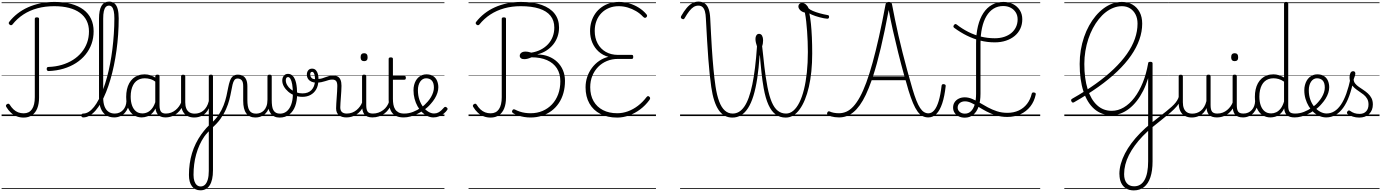

<svg xmlns="http://www.w3.org/2000/svg" viewBox="-20 -1444 17185 2389"><path d="M586 -560Q575 -560 568 -566Q561 -572 561 -586Q561 -599 566.5 -605Q572 -611 584 -611Q673 -614 750 -637Q827 -660 889 -699.5Q951 -739 995.5 -793Q1040 -847 1063.5 -912.5Q1087 -978 1087 -1053Q1087 -1127 1058.5 -1185.5Q1030 -1244 974.5 -1284.5Q919 -1325 838.5 -1346Q758 -1367 655 -1367Q542 -1367 446 -1341Q350 -1315 271.5 -1264Q193 -1213 134 -1138Q128 -1132 120 -1130.5Q112 -1129 103 -1135Q91 -1143 89 -1152.5Q87 -1162 94 -1171Q139 -1229 198 -1275Q257 -1321 328.5 -1353Q400 -1385 482.5 -1402.5Q565 -1420 658 -1420Q775 -1420 865.5 -1395.5Q956 -1371 1018.5 -1324Q1081 -1277 1113 -1209Q1145 -1141 1145 -1055Q1145 -971 1119 -898Q1093 -825 1044 -764.5Q995 -704 925.5 -659.5Q856 -615 770.5 -589.5Q685 -564 586 -560ZM274 19Q228 19 188 3.5Q148 -12 115.5 -42Q83 -72 58 -114Q52 -125 54.5 -133.5Q57 -142 67 -148Q78 -155 86 -153.5Q94 -152 100 -143Q122 -107 148.5 -82.5Q175 -58 206.5 -46Q238 -34 275 -34Q343 -34 378 -85.5Q413 -137 413 -235V-1208Q413 -1219 419 -1223.5Q425 -1228 439 -1228Q453 -1228 459.5 -1223.5Q466 -1219 466 -1209V-230Q466 -152 444 -96.5Q422 -41 379 -11Q336 19 274 19ZM0 895H1219V905H0ZM0 -20H1219V0H0ZM0 -505H1219V-500H0ZM0 -1415H1219V-1405H0Z M1015 17Q1003 17 997 9.5Q991 2 991 -7Q991 -16 997 -23.5Q1003 -31 1015 -31Q1050 -31 1084 -52.5Q1118 -74 1150 -114Q1182 -154 1210.5 -210Q1239 -266 1264.5 -335Q1290 -404 1311.5 -483.5Q1333 -563 1350 -651.5Q1367 -740 1378.5 -833Q1390 -926 1396.5 -1023Q1403 -1120 1403 -1216Q1403 -1228 1411 -1234Q1419 -1240 1430 -1240Q1441 -1240 1449 -1234Q1457 -1228 1457 -1216Q1457 -1115 1450 -1014.5Q1443 -914 1429.5 -816.5Q1416 -719 1397 -628Q1378 -537 1353.5 -453.5Q1329 -370 1300 -298Q1271 -226 1238.5 -168.5Q1206 -111 1170 -69.5Q1134 -28 1095 -5.5Q1056 17 1015 17ZM1402 17Q1341 17 1298.5 -11.5Q1256 -40 1234 -95Q1212 -150 1212 -229V-1212Q1212 -1318 1243 -1371Q1274 -1424 1338 -1424Q1378 -1424 1405 -1401Q1432 -1378 1444.5 -1331.5Q1457 -1285 1457 -1216Q1457 -1203 1449 -1197Q1441 -1191 1430 -1191Q1419 -1191 1411 -1197Q1403 -1203 1403 -1216Q1403 -1270 1395.5 -1305Q1388 -1340 1373.5 -1357Q1359 -1374 1336 -1374Q1312 -1374 1296 -1357Q1280 -1340 1272 -1304Q1264 -1268 1264 -1212V-229Q1264 -165 1280.5 -121Q1297 -77 1329.5 -54Q1362 -31 1408 -31Q1419 -31 1424.5 -23.5Q1430 -16 1429.5 -7Q1429 2 1422 9.5Q1415 17 1402 17ZM1072 895H1466V905H1072ZM1072 -20H1466V0H1072ZM1072 -505H1466V-500H1072ZM1072 -1415H1466V-1405H1072Z M1401 17Q1390 17 1384.5 9.5Q1379 2 1379.5 -7Q1380 -16 1387 -23.5Q1394 -31 1407 -31Q1440 -31 1466.5 -43Q1493 -55 1512 -76Q1531 -97 1541.5 -125Q1552 -153 1553 -186Q1554 -198 1563 -201.5Q1572 -205 1580.5 -201.5Q1589 -198 1588 -186Q1587 -142 1572.5 -104.5Q1558 -67 1533.5 -40Q1509 -13 1475 2Q1441 17 1401 17ZM1466 895V905ZM1466 -20V0ZM1466 -505V-500ZM1466 -1415V-1405Z M1743 17Q1688 17 1644 -12Q1600 -41 1575 -98Q1550 -155 1550 -238Q1550 -288 1559.5 -331Q1569 -374 1588 -408.5Q1607 -443 1634.5 -467.5Q1662 -492 1698.5 -505.5Q1735 -519 1780 -519Q1818 -519 1854.5 -506.5Q1891 -494 1927 -470V-419Q1887 -449 1852 -459.5Q1817 -470 1781 -470Q1749 -470 1721.5 -460.5Q1694 -451 1672.5 -432Q1651 -413 1636.5 -385.5Q1622 -358 1614 -322Q1606 -286 1606 -242Q1606 -180 1622.5 -133Q1639 -86 1671.5 -59.5Q1704 -33 1753 -33Q1787 -33 1819 -49Q1851 -65 1877.5 -101.5Q1904 -138 1921 -202L1939 -159Q1918 -85 1884.5 -47Q1851 -9 1813.5 4Q1776 17 1743 17ZM2039 17Q2005 17 1981 7Q1957 -3 1942 -22Q1927 -41 1919.5 -69Q1912 -97 1912 -132V-495Q1912 -506 1919 -510.5Q1926 -515 1940 -515Q1953 -515 1959 -510.5Q1965 -506 1965 -496V-133Q1965 -81 1982 -56Q1999 -31 2045 -31Q2052 -31 2056 -23.5Q2060 -16 2059.5 -7Q2059 2 2054.5 9.5Q2050 17 2039 17ZM1466 895H2101V905H1466ZM1466 -20H2101V0H1466ZM1466 -505H2101V-500H1466ZM1466 -1415H2101V-1405H1466Z M2036 17Q2025 17 2019.5 9.5Q2014 2 2014.5 -7Q2015 -16 2022 -23.5Q2029 -31 2042 -31Q2079 -31 2110 -43Q2141 -55 2165 -75Q2189 -95 2207 -120Q2225 -145 2235 -172Q2239 -183 2248 -182.5Q2257 -182 2263 -174.5Q2269 -167 2266 -157Q2255 -124 2235 -93Q2215 -62 2186.5 -37Q2158 -12 2120 2.5Q2082 17 2036 17ZM2101 895V905ZM2101 -20V0ZM2101 -505V-500ZM2101 -1415V-1405Z M2474 924Q2406 924 2368.5 874Q2331 824 2331 733Q2331 661 2340.5 593.5Q2350 526 2369 463Q2388 400 2417 341Q2446 282 2485 227Q2500 206 2516.5 186Q2533 166 2548.5 148Q2564 130 2578 118V-96Q2563 -63 2541.5 -41Q2520 -19 2496 -6Q2472 7 2446.5 12.5Q2421 18 2396 18Q2348 18 2311 -1.5Q2274 -21 2253.5 -61.5Q2233 -102 2233 -166V-496Q2233 -505 2239 -509.5Q2245 -514 2258 -514Q2272 -514 2278.5 -509.5Q2285 -505 2285 -496V-171Q2285 -127 2297.5 -95.5Q2310 -64 2336 -47Q2362 -30 2403 -30Q2432 -30 2459 -39Q2486 -48 2509 -66.5Q2532 -85 2550 -115Q2568 -145 2578 -186V-496Q2578 -506 2584.5 -510.5Q2591 -515 2605 -515Q2618 -515 2624 -510.5Q2630 -506 2630 -496V675Q2630 737 2619.5 784Q2609 831 2589 862Q2569 893 2540 908.5Q2511 924 2474 924ZM2477 876Q2508 876 2530.5 854.5Q2553 833 2565.5 789.5Q2578 746 2578 682V190Q2570 198 2560 208.5Q2550 219 2540 231.5Q2530 244 2520 258Q2487 306 2462.5 361Q2438 416 2421 476.5Q2404 537 2396 601.5Q2388 666 2388 732Q2388 777 2398.5 809Q2409 841 2429 858.5Q2449 876 2477 876ZM2101 895H2766V905H2101ZM2101 -20H2766V0H2101ZM2101 -505H2766V-500H2101ZM2101 -1415H2766V-1405H2101Z M2610 155Q2605 160 2599 154Q2593 148 2590.5 137Q2588 126 2590 115Q2592 104 2601 96Q2663 43 2701.5 -16Q2740 -75 2762.5 -134Q2785 -193 2797.5 -249Q2810 -305 2819 -353Q2828 -401 2841 -437.5Q2854 -474 2876.5 -494.5Q2899 -515 2939 -515Q2950 -515 2955 -508Q2960 -501 2959.5 -491.5Q2959 -482 2953 -474.5Q2947 -467 2936 -467Q2910 -467 2896 -447Q2882 -427 2873.5 -391Q2865 -355 2856.5 -307Q2848 -259 2833.5 -202.5Q2819 -146 2792.5 -85.5Q2766 -25 2722 36.5Q2678 98 2610 155ZM2766 895H2872V905H2766ZM2766 -20H2872V0H2766ZM2766 -505H2872V-500H2766ZM2766 -1415H2872V-1405H2766Z M3158 18Q3120 18 3092 5Q3064 -8 3044.5 -33.5Q3025 -59 3015.5 -98.5Q3006 -138 3006 -190V-372Q3006 -425 2987 -446Q2968 -467 2936 -467Q2925 -467 2919 -474.5Q2913 -482 2913.5 -491.5Q2914 -501 2920 -508Q2926 -515 2938 -515Q2977 -515 3003.5 -499.5Q3030 -484 3044 -452Q3058 -420 3058 -368V-202Q3058 -159 3063.5 -126.5Q3069 -94 3081.5 -72.5Q3094 -51 3115 -40.5Q3136 -30 3167 -30Q3192 -30 3217 -39Q3242 -48 3262.5 -68.5Q3283 -89 3295.5 -122.5Q3308 -156 3308 -205L3331 -117Q3322 -84 3305 -58.5Q3288 -33 3265.5 -16Q3243 1 3215.5 9.5Q3188 18 3158 18ZM3459 19Q3422 19 3394 5.5Q3366 -8 3347 -34Q3328 -60 3318 -100Q3308 -140 3308 -192V-496Q3308 -506 3314.5 -510.5Q3321 -515 3335 -515Q3348 -515 3354.5 -510.5Q3361 -506 3361 -496V-202Q3361 -159 3365.5 -126.5Q3370 -94 3382 -73Q3394 -52 3414 -41Q3434 -30 3465 -30Q3487 -30 3507 -36.5Q3527 -43 3544.5 -56.5Q3562 -70 3576.5 -90.5Q3591 -111 3601.5 -138Q3612 -165 3618 -199Q3624 -233 3624 -273Q3624 -349 3615.5 -395.5Q3607 -442 3593.5 -463.5Q3580 -485 3564 -485Q3552 -485 3547 -495Q3542 -505 3546.5 -515Q3551 -525 3564 -525Q3601 -525 3626.5 -495.5Q3652 -466 3664.5 -410Q3677 -354 3677 -273Q3677 -231 3671 -193.5Q3665 -156 3653 -123.5Q3641 -91 3623 -65Q3605 -39 3580.5 -20Q3556 -1 3525.5 9Q3495 19 3459 19ZM2872 895H3760V905H2872ZM2872 -20H3760V0H2872ZM2872 -505H3760V-500H2872ZM2872 -1415H3760V-1405H2872Z M3742 -239Q3692 -239 3647 -256Q3602 -273 3567.5 -302.5Q3533 -332 3512.5 -368Q3492 -404 3492 -442Q3492 -478 3511.5 -501.5Q3531 -525 3563 -525Q3576 -525 3580.5 -515Q3585 -505 3581.5 -495Q3578 -485 3564 -485Q3550 -485 3543 -474.5Q3536 -464 3536 -445Q3536 -415 3552.5 -386Q3569 -357 3597.5 -333.5Q3626 -310 3663.5 -296Q3701 -282 3743 -282Q3816 -282 3855.5 -323.5Q3895 -365 3899 -433Q3900 -444 3911 -447Q3922 -450 3932 -447Q3942 -444 3941 -433Q3939 -375 3914 -331.5Q3889 -288 3845 -263.5Q3801 -239 3742 -239ZM3760 895H3785V905H3760ZM3760 -20H3785V0H3760ZM3760 -505H3785V-500H3760ZM3760 -1415H3785V-1405H3760Z M4289 17Q4264 17 4241 11Q4218 5 4200 -8.5Q4182 -22 4172 -43.5Q4162 -65 4162 -95Q4162 -123 4164.5 -158Q4167 -193 4169.5 -231.5Q4172 -270 4174.5 -306.5Q4177 -343 4177 -374Q4177 -419 4161.5 -436.5Q4146 -454 4115 -454Q4092 -454 4071 -448Q4050 -442 4027.5 -434.5Q4005 -427 3978 -421.5Q3951 -416 3915 -416Q3880 -416 3853.5 -428.5Q3827 -441 3812.5 -463.5Q3798 -486 3798 -517Q3798 -547 3815 -568.5Q3832 -590 3863 -590Q3893 -590 3911 -570Q3929 -550 3936 -520.5Q3943 -491 3943 -462Q3965 -462 3986.5 -468.5Q4008 -475 4029.5 -483.5Q4051 -492 4074.5 -498Q4098 -504 4124 -504Q4160 -504 4183 -491Q4206 -478 4217.5 -449.5Q4229 -421 4229 -376Q4229 -345 4226.5 -308.5Q4224 -272 4221.5 -235Q4219 -198 4216.5 -165Q4214 -132 4214 -108Q4214 -68 4235 -49.5Q4256 -31 4295 -31Q4306 -31 4311 -23.5Q4316 -16 4315.5 -7Q4315 2 4308.5 9.5Q4302 17 4289 17ZM3900 -459Q3900 -479 3896.5 -500Q3893 -521 3885 -535.5Q3877 -550 3864 -550Q3851 -550 3845.5 -541.5Q3840 -533 3840 -518Q3840 -494 3855 -476.5Q3870 -459 3900 -459ZM3785 895H4353V905H3785ZM3785 -20H4353V0H3785ZM3785 -505H4353V-500H3785ZM3785 -1415H4353V-1405H3785Z M4288 17Q4277 17 4271.5 9.5Q4266 2 4266.5 -7Q4267 -16 4274 -23.5Q4281 -31 4294 -31Q4331 -31 4362 -43Q4393 -55 4417 -75Q4441 -95 4459 -120Q4477 -145 4487 -172Q4491 -183 4500 -182.5Q4509 -182 4515 -174.5Q4521 -167 4518 -157Q4507 -124 4487 -93Q4467 -62 4438.5 -37Q4410 -12 4372 2.5Q4334 17 4288 17ZM4353 895V905ZM4353 -20V0ZM4353 -505V-500ZM4353 -1415V-1405Z M4615 17Q4577 17 4551.5 6.5Q4526 -4 4511.5 -24Q4497 -44 4491 -72.5Q4485 -101 4485 -137V-496Q4485 -506 4491 -510.5Q4497 -515 4510 -515Q4524 -515 4530.5 -510.5Q4537 -506 4537 -496V-137Q4537 -82 4553.5 -56.5Q4570 -31 4621 -31Q4630 -31 4634.5 -23.5Q4639 -16 4638.5 -7Q4638 2 4632.5 9.5Q4627 17 4615 17ZM4511 -683Q4489 -683 4478 -695.5Q4467 -708 4467 -732Q4467 -757 4478 -769.5Q4489 -782 4511 -782Q4532 -782 4543 -769.5Q4554 -757 4554 -732Q4555 -707 4543.5 -695Q4532 -683 4511 -683ZM4353 895H4678V905H4353ZM4353 -20H4678V0H4353ZM4353 -505H4678V-500H4353ZM4353 -1415H4678V-1405H4353Z M4613 17Q4602 17 4596.5 9.5Q4591 2 4591.5 -7Q4592 -16 4599 -23.5Q4606 -31 4619 -31Q4656 -31 4688.5 -42.5Q4721 -54 4747.5 -74Q4774 -94 4793 -121.5Q4812 -149 4822 -182Q4825 -193 4834.5 -192Q4844 -191 4850.5 -184Q4857 -177 4854 -167Q4842 -125 4820 -91.5Q4798 -58 4766.5 -33.5Q4735 -9 4696 4Q4657 17 4613 17ZM4678 895V905ZM4678 -20V0ZM4678 -505V-500ZM4678 -1415V-1405Z M5002 17Q4951 17 4915.5 2Q4880 -13 4858.5 -41.5Q4837 -70 4826.5 -110Q4816 -150 4816 -201V-711Q4816 -721 4822.5 -725.5Q4829 -730 4842 -730Q4856 -730 4862.5 -725.5Q4869 -721 4869 -711V-500H5010Q5021 -500 5025.5 -494.5Q5030 -489 5030 -476Q5030 -464 5025.5 -458Q5021 -452 5010 -452H4869V-213Q4869 -175 4875 -142Q4881 -109 4896.5 -84.5Q4912 -60 4939 -45.5Q4966 -31 5009 -31Q5019 -31 5024 -23.5Q5029 -16 5028.5 -7Q5028 2 5021.5 9.5Q5015 17 5002 17ZM4678 895H5066V905H4678ZM4678 -20H5066V0H4678ZM4678 -505H5066V-500H4678ZM4678 -1415H5066V-1405H4678Z M5004 17Q4991 17 4985.5 9.5Q4980 2 4981.5 -7Q4983 -16 4990.5 -23.5Q4998 -31 5010 -31Q5066 -31 5120 -52Q5174 -73 5218 -105Q5226 -110 5232.5 -107Q5239 -104 5243.5 -96.5Q5248 -89 5248 -80.5Q5248 -72 5241 -67Q5207 -43 5167 -24Q5127 -5 5085.5 6Q5044 17 5004 17ZM5066 895V905ZM5066 -20V0ZM5066 -505V-500ZM5066 -1415V-1405Z M5218 -103Q5242 -120 5263 -139.5Q5284 -159 5302 -180Q5326 -207 5343 -236.5Q5360 -266 5369.5 -296Q5379 -326 5379 -354Q5379 -413 5353 -441.5Q5327 -470 5281 -470Q5260 -470 5241.5 -459.5Q5223 -449 5209 -429Q5195 -409 5187.5 -382Q5180 -355 5180 -322Q5180 -256 5198.5 -202.5Q5217 -149 5247 -111Q5277 -73 5312 -52.5Q5347 -32 5380 -32Q5410 -32 5433 -44Q5456 -56 5474 -73.5Q5492 -91 5505 -106Q5513 -115 5521 -114.5Q5529 -114 5538 -107Q5546 -101 5548.5 -93.5Q5551 -86 5545 -77Q5529 -53 5503 -31.5Q5477 -10 5444 3.5Q5411 17 5373 17Q5335 17 5298.5 0Q5262 -17 5230.5 -48Q5199 -79 5175.5 -121.5Q5152 -164 5138.5 -214.5Q5125 -265 5125 -321Q5125 -355 5132.5 -385.5Q5140 -416 5154 -440.5Q5168 -465 5188 -482.5Q5208 -500 5232.5 -509.5Q5257 -519 5285 -519Q5338 -519 5371 -496.5Q5404 -474 5419 -437Q5434 -400 5434 -358Q5434 -324 5422.5 -288.5Q5411 -253 5390 -218.5Q5369 -184 5340 -152Q5320 -128 5295 -106Q5270 -84 5243 -65ZM5066 895H5510V905H5066ZM5066 -20H5510V0H5066ZM5066 -505H5510V-500H5066ZM5066 -1415H5510V-1405H5066Z M6581 18Q6541 18 6501.5 11.5Q6462 5 6426.5 -7Q6391 -19 6364 -36Q6354 -43 6351.5 -52Q6349 -61 6356 -72Q6362 -83 6370 -84Q6378 -85 6389 -80Q6416 -66 6447 -55.5Q6478 -45 6512.5 -40Q6547 -35 6582 -35Q6664 -35 6731.5 -64Q6799 -93 6848.5 -145.5Q6898 -198 6925 -271Q6952 -344 6952 -433Q6952 -527 6909.5 -593.5Q6867 -660 6786.5 -695.5Q6706 -731 6593 -731Q6567 -719 6545 -713.5Q6523 -708 6505 -708Q6478 -707 6462.5 -719Q6447 -731 6447 -750Q6447 -765 6455.5 -776.5Q6464 -788 6479 -795Q6494 -802 6515 -802Q6538 -802 6554 -798.5Q6570 -795 6591 -789Q6656 -799 6709 -826.5Q6762 -854 6799.5 -894.5Q6837 -935 6857 -987.5Q6877 -1040 6877 -1101Q6877 -1189 6829.5 -1248Q6782 -1307 6689 -1337Q6596 -1367 6459 -1367Q6349 -1367 6254 -1340.5Q6159 -1314 6081 -1263Q6003 -1212 5944 -1138Q5938 -1132 5930 -1130.5Q5922 -1129 5913 -1135Q5901 -1143 5899 -1152.5Q5897 -1162 5904 -1171Q5949 -1229 6007.5 -1275Q6066 -1321 6137 -1353Q6208 -1385 6290 -1402.5Q6372 -1420 6463 -1420Q6615 -1420 6720.5 -1382.5Q6826 -1345 6881 -1274Q6936 -1203 6936 -1102Q6936 -1041 6917 -987Q6898 -933 6862.5 -889.5Q6827 -846 6778 -814.5Q6729 -783 6668 -768V-766Q6743 -766 6805.5 -741.5Q6868 -717 6914 -673Q6960 -629 6985 -569Q7010 -509 7010 -438Q7010 -357 6990.5 -287Q6971 -217 6933 -160.5Q6895 -104 6842 -64.5Q6789 -25 6723 -3.5Q6657 18 6581 18ZM6084 19Q6038 19 5998 3.5Q5958 -12 5925.5 -42Q5893 -72 5868 -114Q5862 -125 5864.5 -133.5Q5867 -142 5877 -148Q5888 -155 5896 -153.5Q5904 -152 5910 -143Q5932 -107 5958.5 -82.5Q5985 -58 6016.5 -46Q6048 -34 6085 -34Q6153 -34 6188 -85.5Q6223 -137 6223 -235V-1209Q6223 -1219 6229 -1223.5Q6235 -1228 6249 -1228Q6263 -1228 6269.5 -1223.5Q6276 -1219 6276 -1209V-230Q6276 -152 6254 -96.5Q6232 -41 6189 -11Q6146 19 6084 19ZM5810 895H7120V905H5810ZM5810 -20H7120V0H5810ZM5810 -505H7120V-500H5810ZM5810 -1415H7120V-1405H5810Z M7659 19Q7539 19 7450.5 -26.5Q7362 -72 7314 -156.5Q7266 -241 7266 -357Q7266 -425 7286.5 -486.5Q7307 -548 7345.5 -599.5Q7384 -651 7436 -686.5Q7488 -722 7550 -737Q7480 -756 7429 -802Q7378 -848 7350 -913.5Q7322 -979 7322 -1057Q7322 -1121 7339 -1176Q7356 -1231 7387.5 -1276Q7419 -1321 7464 -1353.5Q7509 -1386 7564 -1403Q7619 -1420 7683 -1420Q7747 -1420 7809 -1402Q7871 -1384 7926 -1350Q7981 -1316 8022 -1268Q8030 -1259 8031.5 -1249.5Q8033 -1240 8023 -1230Q8013 -1220 8003 -1222Q7993 -1224 7981 -1236Q7943 -1277 7893.5 -1306Q7844 -1335 7789.5 -1351Q7735 -1367 7678 -1367Q7612 -1367 7557.5 -1344.5Q7503 -1322 7463 -1281Q7423 -1240 7401.5 -1183.5Q7380 -1127 7380 -1059Q7380 -971 7416 -903.5Q7452 -836 7517.5 -798.5Q7583 -761 7670 -761H7842Q7851 -761 7855 -755.5Q7859 -750 7859 -736Q7859 -723 7855 -717Q7851 -711 7842 -711H7670Q7595 -711 7532 -685Q7469 -659 7422.5 -611.5Q7376 -564 7350 -500Q7324 -436 7324 -359Q7324 -258 7365.5 -185.5Q7407 -113 7482.5 -74Q7558 -35 7660 -35Q7728 -35 7793.5 -59Q7859 -83 7918 -128Q7977 -173 8024 -235Q8033 -246 8041 -248Q8049 -250 8059 -241Q8070 -232 8069.5 -222Q8069 -212 8060 -199Q8010 -131 7945 -82.5Q7880 -34 7807 -7.5Q7734 19 7659 19ZM7120 895H8142V905H7120ZM7120 -20H8142V0H7120ZM7120 -505H8142V-500H7120ZM7120 -1415H8142V-1405H7120Z M9092 19Q8986 19 8922 -75Q8858 -169 8830 -361Q8819 -439 8810 -524.5Q8801 -610 8793.5 -710.5Q8786 -811 8778.5 -935Q8771 -1059 8763 -1214Q8761 -1268 8751 -1303Q8741 -1338 8721.5 -1356Q8702 -1374 8669 -1374Q8638 -1374 8611 -1357.5Q8584 -1341 8557 -1306.5Q8530 -1272 8498 -1217Q8493 -1208 8485.5 -1205.5Q8478 -1203 8465 -1210Q8453 -1217 8452 -1225Q8451 -1233 8455 -1243Q8489 -1303 8522.5 -1343Q8556 -1383 8592.5 -1403.5Q8629 -1424 8670 -1424Q8720 -1424 8751 -1400Q8782 -1376 8798 -1330Q8814 -1284 8817 -1216Q8823 -1106 8827.5 -1015Q8832 -924 8837 -848.5Q8842 -773 8847 -708Q8852 -643 8857.5 -586Q8863 -529 8869 -476Q8875 -423 8883 -370Q8900 -257 8928.5 -181.5Q8957 -106 8999 -68.5Q9041 -31 9096 -31Q9139 -31 9175 -52.5Q9211 -74 9241.5 -118Q9272 -162 9296.5 -230Q9321 -298 9340.5 -391Q9360 -484 9374.5 -602.5Q9389 -721 9399 -867Q9392 -886 9386 -911Q9380 -936 9380 -958Q9380 -976 9385 -990.5Q9390 -1005 9399.5 -1014Q9409 -1023 9423 -1023Q9450 -1023 9462.5 -999.5Q9475 -976 9475 -944Q9475 -924 9472 -904.5Q9469 -885 9463 -869Q9472 -793 9478.5 -730Q9485 -667 9491.5 -610Q9498 -553 9507 -493Q9516 -433 9529 -363Q9552 -245 9583.5 -172Q9615 -99 9659 -65Q9703 -31 9761 -31Q9809 -31 9851 -66.5Q9893 -102 9926.5 -169Q9960 -236 9983.5 -330.5Q10007 -425 10019.5 -543Q10032 -661 10032 -798Q10032 -862 10029.5 -927Q10027 -992 10022.5 -1055Q10018 -1118 10011.5 -1176.5Q10005 -1235 9995 -1287Q9957 -1296 9935.5 -1318.5Q9914 -1341 9914 -1364Q9914 -1383 9926.5 -1395Q9939 -1407 9959 -1407Q9986 -1407 10008.5 -1387.5Q10031 -1368 10042 -1339Q10057 -1324 10094 -1308Q10131 -1292 10180 -1278.5Q10229 -1265 10280 -1256Q10289 -1255 10292.5 -1249Q10296 -1243 10296 -1234Q10296 -1224 10290.5 -1217.5Q10285 -1211 10274 -1211Q10257 -1212 10232.5 -1216.5Q10208 -1221 10180 -1228.5Q10152 -1236 10126 -1244.5Q10100 -1253 10080 -1262Q10060 -1271 10051 -1277Q10063 -1219 10070.5 -1144.5Q10078 -1070 10082 -979.5Q10086 -889 10086 -779Q10086 -661 10075.5 -556.5Q10065 -452 10044.5 -363Q10024 -274 9995 -203.5Q9966 -133 9929.5 -83Q9893 -33 9850 -7Q9807 19 9757 19Q9685 19 9632 -19.5Q9579 -58 9542 -139Q9505 -220 9482 -348Q9473 -397 9466.5 -446.5Q9460 -496 9454.5 -546Q9449 -596 9444.5 -648Q9440 -700 9435 -755H9432Q9421 -594 9402 -468.5Q9383 -343 9354.5 -251Q9326 -159 9287.5 -99Q9249 -39 9200.5 -10Q9152 19 9092 19ZM8442 895H10320V905H8442ZM8442 -20H10320V0H8442ZM8442 -505H10320V-500H8442ZM8442 -1415H10320V-1405H8442Z M10420 17Q10392 17 10367 13.5Q10342 10 10322 4.5Q10302 -1 10288 -7Q10281 -11 10274.5 -19Q10268 -27 10273 -41Q10278 -54 10286 -57.5Q10294 -61 10303 -57Q10324 -47 10354 -41Q10384 -35 10419 -35Q10468 -35 10512.5 -55Q10557 -75 10598.5 -120Q10640 -165 10680 -238Q10720 -311 10759 -416.5Q10798 -522 10837 -663Q10876 -804 10916.5 -984.5Q10957 -1165 10999 -1390Q11002 -1406 11012.5 -1413Q11023 -1420 11039 -1420Q11056 -1420 11066 -1413.5Q11076 -1407 11079 -1390Q11096 -1301 11115.5 -1204.5Q11135 -1108 11158.5 -1005Q11182 -902 11209.5 -793Q11237 -684 11268 -570Q11299 -456 11334 -336Q11359 -252 11382 -194Q11405 -136 11428.5 -100.5Q11452 -65 11477.5 -49.5Q11503 -34 11531 -34Q11573 -34 11605 -72.5Q11637 -111 11660 -187.5Q11683 -264 11696 -378Q11698 -389 11704 -393.5Q11710 -398 11723 -397Q11736 -395 11742 -389.5Q11748 -384 11747 -374Q11733 -245 11704 -158Q11675 -71 11632 -27Q11589 17 11531 17Q11491 17 11458.5 0Q11426 -17 11397 -56.5Q11368 -96 11340.5 -161Q11313 -226 11284 -320Q11275 -352 11266 -383.5Q11257 -415 11248 -446H10826Q10790 -343 10753.5 -266Q10717 -189 10678 -135Q10639 -81 10598 -47.5Q10557 -14 10512.5 1.5Q10468 17 10420 17ZM10842 -493H11234Q11191 -648 11155 -792.5Q11119 -937 11089.5 -1069Q11060 -1201 11038 -1319Q10988 -1052 10939.5 -847.5Q10891 -643 10842 -493ZM10220 895H11742V905H10220ZM10220 -20H11742V0H10220ZM10220 -505H11742V-500H10220ZM10220 -1415H11742V-1405H10220Z M12514 11Q12438 11 12374 -8.5Q12310 -28 12255.5 -57Q12201 -86 12154 -115Q12107 -144 12066 -163.5Q12025 -183 11987 -183Q11947 -183 11921.5 -161.5Q11896 -140 11896 -105Q11896 -73 11921.5 -51.5Q11947 -30 11986 -30Q12030 -30 12061 -59.5Q12092 -89 12108.5 -144.5Q12125 -200 12125 -277V-903Q12125 -1023 12148.5 -1119Q12172 -1215 12216 -1282Q12260 -1349 12323.5 -1384.5Q12387 -1420 12466 -1420Q12532 -1420 12585 -1393Q12638 -1366 12669 -1317.5Q12700 -1269 12700 -1204Q12700 -1140 12675.5 -1087.5Q12651 -1035 12605.5 -997Q12560 -959 12497 -938Q12434 -917 12358 -917Q12264 -917 12177.5 -939Q12091 -961 12010.5 -1001Q11930 -1041 11854 -1097Q11844 -1104 11843 -1113Q11842 -1122 11850 -1132Q11857 -1143 11865.5 -1144.5Q11874 -1146 11882 -1140Q11951 -1086 12027 -1047.5Q12103 -1009 12186 -988.5Q12269 -968 12358 -968Q12422 -968 12474 -985Q12526 -1002 12563.5 -1033Q12601 -1064 12621.5 -1107.5Q12642 -1151 12642 -1203Q12642 -1253 12618.5 -1290Q12595 -1327 12555 -1348Q12515 -1369 12462 -1369Q12396 -1369 12343.5 -1337Q12291 -1305 12254.5 -1244Q12218 -1183 12199 -1096.5Q12180 -1010 12180 -901V-277Q12180 -184 12156.5 -117.5Q12133 -51 12089.5 -15.5Q12046 20 11985 20Q11943 20 11909.5 4Q11876 -12 11857.5 -40.5Q11839 -69 11839 -105Q11839 -143 11857.5 -171.5Q11876 -200 11909 -216.5Q11942 -233 11984 -233Q12030 -233 12076 -213.5Q12122 -194 12170 -165.5Q12218 -137 12271.5 -108Q12325 -79 12385 -59.5Q12445 -40 12515 -40Q12593 -40 12655.5 -69Q12718 -98 12759.5 -152Q12801 -206 12818 -280Q12821 -289 12829 -292.5Q12837 -296 12851 -292Q12862 -290 12865.5 -283.5Q12869 -277 12867 -267Q12849 -181 12800 -119Q12751 -57 12678 -23Q12605 11 12514 11ZM11742 895H12923V905H11742ZM11742 -20H12923V0H11742ZM11742 -505H12923V-500H11742ZM11742 -1415H12923V-1405H11742Z M14087 925Q14031 925 13991 900.5Q13951 876 13930 830.5Q13909 785 13909 723Q13909 710 13917.5 704.5Q13926 699 13938 698.5Q13950 698 13958.5 704.5Q13967 711 13967 723Q13967 795 13999.5 834.5Q14032 874 14092 874Q14177 874 14221.5 795Q14266 716 14266 564V-472Q14240 -386 14204 -314.5Q14168 -243 14123.5 -186.5Q14079 -130 14028.5 -91Q13978 -52 13922.5 -31.5Q13867 -11 13808 -11Q13685 -11 13596.5 -87.5Q13508 -164 13461 -307Q13414 -450 13414 -648Q13414 -737 13428 -821Q13442 -905 13468.5 -982.5Q13495 -1060 13532 -1126.5Q13569 -1193 13614.5 -1247Q13660 -1301 13712.5 -1340Q13765 -1379 13822 -1399.5Q13879 -1420 13940 -1420Q14015 -1420 14071.5 -1387Q14128 -1354 14160 -1293.5Q14192 -1233 14192 -1150Q14192 -1051 14157 -951.5Q14122 -852 14053.5 -753Q13985 -654 13882.5 -556Q13780 -458 13645 -362Q13510 -266 13343 -171Q13331 -165 13323.5 -169Q13316 -173 13311 -184Q13305 -196 13308.5 -203.5Q13312 -211 13323 -217Q13482 -307 13611 -399Q13740 -491 13838 -585Q13936 -679 14002 -773Q14068 -867 14101 -961.5Q14134 -1056 14134 -1150Q14134 -1216 14109 -1264.5Q14084 -1313 14040.5 -1340Q13997 -1367 13940 -1367Q13887 -1367 13836 -1347.5Q13785 -1328 13738.5 -1292Q13692 -1256 13651.5 -1205Q13611 -1154 13578 -1092Q13545 -1030 13521.5 -958.5Q13498 -887 13485 -808.5Q13472 -730 13472 -648Q13472 -467 13513 -336Q13554 -205 13630.5 -135Q13707 -65 13813 -65Q13891 -65 13963 -107.5Q14035 -150 14095 -228.5Q14155 -307 14199 -415.5Q14243 -524 14266 -656Q14266 -666 14272.5 -670.5Q14279 -675 14293 -675Q14321 -675 14321 -656V564Q14321 681 14294 761.5Q14267 842 14215 883.5Q14163 925 14087 925ZM13223 895H14464V905H13223ZM13223 -20H14464V0H13223ZM13223 -505H14464V-500H13223ZM13223 -1415H14464V-1405H13223Z M13908 723Q13908 660 13926 595.5Q13944 531 13977.5 466Q14011 401 14059.5 336.5Q14108 272 14168.5 210.5Q14229 149 14302 90Q14357 46 14404.5 9.5Q14452 -27 14490.5 -58Q14529 -89 14559.5 -116.5Q14590 -144 14610 -170Q14630 -196 14641 -222Q14652 -248 14653 -276Q14653 -287 14662 -289.5Q14671 -292 14679 -288.5Q14687 -285 14687 -276Q14686 -232 14669.5 -194.5Q14653 -157 14622 -121Q14591 -85 14547 -46.5Q14503 -8 14446 36.5Q14389 81 14321 137Q14254 192 14198.5 250Q14143 308 14100 367Q14057 426 14027 485.5Q13997 545 13982 604.5Q13967 664 13967 723Q13967 736 13958 742Q13949 748 13937.5 748Q13926 748 13917 741.5Q13908 735 13908 723ZM14463 895H14513V905H14463ZM14463 -20H14513V0H14463ZM14463 -505H14513V-500H14463ZM14463 -1415H14513V-1405H14463Z M14809 18Q14761 18 14724 -1.5Q14687 -21 14666.5 -61.5Q14646 -102 14646 -166V-496Q14646 -505 14652 -509.5Q14658 -514 14671 -514Q14685 -514 14691.5 -509.5Q14698 -505 14698 -496V-171Q14698 -127 14710.5 -95.5Q14723 -64 14749 -47Q14775 -30 14816 -30Q14845 -30 14872 -39Q14899 -48 14922 -66.5Q14945 -85 14963 -115Q14981 -145 14991 -186V-496Q14991 -506 14997.5 -510.5Q15004 -515 15018 -515Q15031 -515 15037 -510.5Q15043 -506 15043 -496V-137Q15043 -78 15061.5 -54.5Q15080 -31 15127 -31Q15137 -31 15141.5 -23.5Q15146 -16 15145.5 -7Q15145 2 15139 9.5Q15133 17 15121 17Q15091 17 15069 10.5Q15047 4 15031.5 -9Q15016 -22 15007 -41.5Q14998 -61 14994 -87L14993 -100Q14978 -66 14956.5 -43Q14935 -20 14910.5 -7Q14886 6 14860 12Q14834 18 14809 18ZM14514 895H15185V905H14514ZM14514 -20H15185V0H14514ZM14514 -505H15185V-500H14514ZM14514 -1415H15185V-1405H14514Z M15120 17Q15109 17 15103.5 9.5Q15098 2 15098.5 -7Q15099 -16 15106 -23.5Q15113 -31 15126 -31Q15163 -31 15194 -43Q15225 -55 15249 -75Q15273 -95 15291 -120Q15309 -145 15319 -172Q15323 -183 15332 -182.5Q15341 -182 15347 -174.5Q15353 -167 15350 -157Q15339 -124 15319 -93Q15299 -62 15270.5 -37Q15242 -12 15204 2.5Q15166 17 15120 17ZM15185 895V905ZM15185 -20V0ZM15185 -505V-500ZM15185 -1415V-1405Z M15447 17Q15409 17 15383.5 6.5Q15358 -4 15343.5 -24Q15329 -44 15323 -72.5Q15317 -101 15317 -137V-496Q15317 -506 15323 -510.5Q15329 -515 15342 -515Q15356 -515 15362.5 -510.5Q15369 -506 15369 -496V-137Q15369 -82 15385.5 -56.5Q15402 -31 15453 -31Q15462 -31 15466.5 -23.5Q15471 -16 15470.5 -7Q15470 2 15464.5 9.5Q15459 17 15447 17ZM15343 -683Q15321 -683 15310 -695.5Q15299 -708 15299 -732Q15299 -757 15310 -769.5Q15321 -782 15343 -782Q15364 -782 15375 -769.5Q15386 -757 15386 -732Q15387 -707 15375.5 -695Q15364 -683 15343 -683ZM15185 895H15510V905H15185ZM15185 -20H15510V0H15185ZM15185 -505H15510V-500H15185ZM15185 -1415H15510V-1405H15185Z M15445 17Q15434 17 15428.5 9.5Q15423 2 15423.5 -7Q15424 -16 15431 -23.5Q15438 -31 15451 -31Q15484 -31 15510.5 -43Q15537 -55 15556 -76Q15575 -97 15585.5 -125Q15596 -153 15597 -186Q15598 -198 15607 -201.5Q15616 -205 15624.5 -201.5Q15633 -198 15632 -186Q15631 -142 15616.5 -104.5Q15602 -67 15577.5 -40Q15553 -13 15519 2Q15485 17 15445 17ZM15510 895V905ZM15510 -20V0ZM15510 -505V-500ZM15510 -1415V-1405Z M15787 17Q15732 17 15688 -12Q15644 -41 15619 -98Q15594 -155 15594 -238Q15594 -288 15603.5 -331Q15613 -374 15632 -408.5Q15651 -443 15679 -467.5Q15707 -492 15743.5 -505.5Q15780 -519 15825 -519Q15858 -519 15891 -509Q15924 -499 15957 -480V-1401Q15957 -1411 15963.5 -1415.5Q15970 -1420 15984 -1420Q15997 -1420 16003 -1415.5Q16009 -1411 16009 -1401V-129Q16009 -73 16026.5 -52Q16044 -31 16095 -31Q16104 -31 16108 -23.5Q16112 -16 16111.5 -7Q16111 2 16105.5 9.5Q16100 17 16089 17Q16057 17 16033 10Q16009 3 15993.5 -11Q15978 -25 15969.5 -45.5Q15961 -66 15959 -92V-96Q15937 -50 15907 -25Q15877 0 15846 8.5Q15815 17 15787 17ZM15797 -33Q15829 -33 15859 -47Q15889 -61 15914.5 -93Q15940 -125 15957 -181V-428Q15922 -452 15889.5 -461Q15857 -470 15825 -470Q15793 -470 15765.5 -460.5Q15738 -451 15716.5 -432Q15695 -413 15680.5 -385.5Q15666 -358 15658 -322Q15650 -286 15650 -242Q15650 -180 15666.5 -133Q15683 -86 15715.5 -59.5Q15748 -33 15797 -33ZM15510 895H16151V905H15510ZM15510 -20H16151V0H15510ZM15510 -505H16151V-500H15510ZM15510 -1415H16151V-1405H15510Z M16089 17Q16076 17 16070.5 9.5Q16065 2 16066.5 -7Q16068 -16 16075.5 -23.5Q16083 -31 16095 -31Q16151 -31 16205 -52Q16259 -73 16303 -105Q16311 -110 16317.5 -107Q16324 -104 16328.5 -96.5Q16333 -89 16333 -80.5Q16333 -72 16326 -67Q16292 -43 16252 -24Q16212 -5 16170.5 6Q16129 17 16089 17ZM16151 895V905ZM16151 -20V0ZM16151 -505V-500ZM16151 -1415V-1405Z M16306 -106Q16329 -122 16349.5 -140.5Q16370 -159 16387 -180Q16411 -207 16428 -236.5Q16445 -266 16454.5 -295.5Q16464 -325 16464 -355Q16464 -414 16438 -442Q16412 -470 16366 -470Q16356 -470 16350.5 -477.5Q16345 -485 16346 -494.5Q16347 -504 16353 -511.5Q16359 -519 16370 -519Q16423 -519 16456 -496.5Q16489 -474 16504 -437Q16519 -400 16519 -358Q16519 -324 16507.5 -288.5Q16496 -253 16475 -218.5Q16454 -184 16425 -152Q16406 -129 16382.5 -108Q16359 -87 16334 -69ZM16151 895H16595V905H16151ZM16151 -20H16595V0H16151ZM16151 -505H16595V-500H16151ZM16151 -1415H16595V-1405H16151Z M16482 17Q16439 17 16398.5 0Q16358 -17 16324 -48Q16290 -79 16264.5 -121.5Q16239 -164 16224 -214.5Q16209 -265 16209 -321Q16209 -355 16217 -385.5Q16225 -416 16239 -440.5Q16253 -465 16273 -482.5Q16293 -500 16317.5 -509.5Q16342 -519 16370 -519Q16379 -519 16383.5 -511.5Q16388 -504 16387 -494.5Q16386 -485 16380.5 -477.5Q16375 -470 16366 -470Q16344 -470 16325.5 -459Q16307 -448 16293.5 -428.5Q16280 -409 16272.5 -381.5Q16265 -354 16265 -322Q16265 -256 16284.5 -202.5Q16304 -149 16337 -111Q16370 -73 16409 -52.5Q16448 -32 16486 -32Q16538 -32 16582.5 -59Q16627 -86 16664.5 -141Q16702 -196 16732 -279.5Q16762 -363 16786 -475Q16788 -484 16798 -485Q16808 -486 16817 -480Q16826 -474 16823 -459Q16801 -341 16768.5 -251.5Q16736 -162 16692.5 -102.5Q16649 -43 16596.5 -13Q16544 17 16482 17ZM16595 895V905ZM16595 -20V0ZM16595 -505V-500ZM16595 -1415V-1405Z M16893 19Q16851 19 16813 7Q16775 -5 16746 -27Q16740 -33 16739.5 -41.5Q16739 -50 16747 -59Q16754 -68 16761.5 -69.5Q16769 -71 16778 -65Q16806 -45 16833.5 -36Q16861 -27 16898 -27Q16949 -27 16978.5 -58.5Q17008 -90 17008 -144Q17008 -186 16991 -215.5Q16974 -245 16947 -266.5Q16920 -288 16890 -307.5Q16860 -327 16833 -350.5Q16806 -374 16789 -406Q16772 -438 16772 -485Q16772 -511 16782.5 -534.5Q16793 -558 16817 -558Q16830 -558 16837 -550.5Q16844 -543 16844 -530Q16844 -519 16838.5 -499.5Q16833 -480 16823 -456Q16824 -427 16842 -404.5Q16860 -382 16887 -363.5Q16914 -345 16944 -325Q16974 -305 17001 -280.5Q17028 -256 17045 -223Q17062 -190 17062 -144Q17062 -71 17016 -26Q16970 19 16893 19ZM16595 895H17145V905H16595ZM16595 -20H17145V0H16595ZM16595 -505H17145V-500H16595ZM16595 -1415H17145V-1405H16595Z"/></svg>

Font: Playwrite BE WAL Guides
Style: Regular
Weight: 400
Designer: Veronika Burian, José Scaglione
Foundry: TypeTogether
Version: Version 1.003